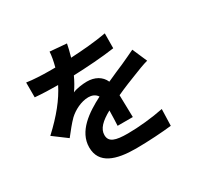

<svg xmlns="http://www.w3.org/2000/svg" viewBox="-176 -1030 1352 1301"><g transform="rotate(-30 500.0 -379.0)"><path d="M623 -144C622 -189 620 -262 619 -317C680 -345 736 -367 780 -384C814 -398 866 -418 898 -426L848 -541C812 -524 777 -507 739 -490C698 -472 656 -455 605 -431C583 -482 533 -508 473 -508C440 -508 387 -501 361 -488C382 -517 402 -553 418 -588C524 -592 646 -600 741 -614L742 -730C655 -714 555 -706 462 -701C474 -741 481 -775 486 -799L356 -810C355 -782 348 -742 336 -697H288C238 -697 164 -700 114 -708V-592C168 -587 241 -585 281 -585H293C249 -497 179 -409 75 -313L181 -234C215 -277 243 -313 273 -343C311 -379 372 -411 428 -411C455 -411 481 -402 497 -377C384 -319 264 -239 264 -113C264 15 381 52 536 52C629 52 750 44 816 36L820 -93C733 -75 623 -64 539 -64C442 -64 395 -79 395 -134C395 -183 435 -222 508 -262C507 -219 506 -173 504 -144Z"/></g></svg>

Font: Source Han Sans Old Style Bold
Style: Regular
Weight: 700
Designer: Ryoko NISHIZUKA (kana & ideographs); Paul D. Hunt (Latin, Greek & Cyrillic); Wenlong ZHANG (bopomofo); Sandoll Communica
Foundry: Adobe Systems Incorporated
Version: Version 1.004;PS 1.004;hotconv 1.0.81;makeotf.lib2.5.63406